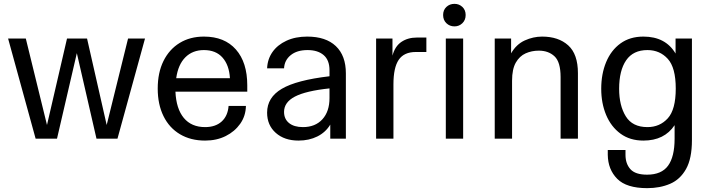

<svg xmlns="http://www.w3.org/2000/svg" viewBox="-20 -720 3695 997"><path d="M165 0 22 -520H114L224 -71L328 -520H432L534 -71L645 -520H733L590 0H481L379 -444L276 0Z M1045 10Q970 10 914.5 -23Q859 -56 829 -117Q799 -178 799 -260Q799 -343 829 -403.5Q859 -464 913 -497Q967 -530 1039 -530Q1146 -530 1205 -463Q1264 -396 1264 -277V-244H891Q895 -155 934.5 -107.5Q974 -60 1045 -60Q1099 -60 1131 -89Q1163 -118 1167 -170H1257Q1256 -118 1227.5 -77.5Q1199 -37 1152 -13.5Q1105 10 1045 10ZM1039 -460Q980 -460 942.5 -422.5Q905 -385 895 -314H1174Q1170 -382 1135.5 -421Q1101 -460 1039 -460Z M1530 10Q1457 10 1412 -30Q1367 -70 1367 -135Q1367 -214 1443.5 -259Q1520 -304 1691 -324V-355Q1691 -408 1660.5 -434Q1630 -460 1577 -460Q1522 -460 1489.5 -433.5Q1457 -407 1455 -365H1367Q1369 -413 1395 -450Q1421 -487 1467.5 -508.5Q1514 -530 1575 -530Q1672 -530 1724 -480.5Q1776 -431 1776 -339V0H1695V-73Q1671 -33 1628 -11.5Q1585 10 1530 10ZM1455 -139Q1455 -102 1481 -81Q1507 -60 1553 -60Q1617 -60 1654 -100.5Q1691 -141 1691 -211V-261Q1568 -248 1511.5 -218.5Q1455 -189 1455 -139Z M1933 0V-520H2018V-431Q2031 -480 2064.5 -502.5Q2098 -525 2144 -525H2194V-450H2139Q2078 -450 2050.5 -409.5Q2023 -369 2023 -282V0Z M2295 0V-520H2385V0ZM2340 -583Q2315 -583 2298 -599.5Q2281 -616 2281 -642Q2281 -668 2298 -684Q2315 -700 2340 -700Q2364 -700 2381 -684Q2398 -668 2398 -642Q2398 -616 2381 -599.5Q2364 -583 2340 -583Z M2549 0V-520H2634V-443Q2661 -490 2705 -510Q2749 -530 2795 -530Q2880 -530 2930.5 -484.5Q2981 -439 2981 -340V0H2891V-320Q2891 -398 2859.5 -427.5Q2828 -457 2778 -457Q2741 -457 2709.5 -443Q2678 -429 2658.5 -395Q2639 -361 2639 -301V0Z M3342 -60Q3406 -60 3447.5 -105.5Q3489 -151 3489 -260Q3489 -369 3447.5 -414.5Q3406 -460 3342 -460Q3268 -460 3231.5 -407Q3195 -354 3195 -259Q3195 -172 3229.5 -116Q3264 -60 3342 -60ZM3321 10Q3251 10 3202 -26Q3153 -62 3127.5 -123Q3102 -184 3102 -259Q3102 -336 3127.5 -397.5Q3153 -459 3202 -494.5Q3251 -530 3321 -530Q3436 -530 3488 -442V-520H3573V8Q3573 103 3542.5 157.5Q3512 212 3459.5 234.5Q3407 257 3341 257Q3233 257 3185 208.5Q3137 160 3136 84V59H3228V84Q3228 130 3253.5 158.5Q3279 187 3340 187Q3415 187 3449 140.5Q3483 94 3483 0V-70Q3430 10 3321 10Z"/></svg>

Font: Hedvig Letters Sans
Style: Regular
Weight: 400
Designer: Alexander Örn & Tor Weibull
Foundry: Kanon Foundry
Version: Version 1.000; ttfautohint (v1.8.4.7-5d5b)